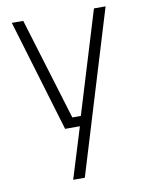

<svg xmlns="http://www.w3.org/2000/svg" viewBox="-83 -559 640 845"><g transform="rotate(-10 237.5 -136.5)"><path d="M29 -500H80L219 -44H257L396 -500H448L227 227H175L245 0H179Z"/></g></svg>

Font: TitilliumText
Style: Light
Weight: 300
Designer: Accademia di Belle Arti di Urbino and others
Foundry: Accademia di Belle Arti di Urbino and others.
Version: Version 60.001